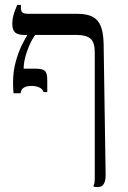

<svg xmlns="http://www.w3.org/2000/svg" viewBox="-20 -600 519 780"><path d="M376 160Q372 160 367.5 159.5Q363 159 360 158V153Q363 149 364 141.5Q365 134 365 111V-388Q365 -428 347.5 -443Q330 -458 292 -458H79Q52 -458 41 -468.5Q30 -479 30 -503Q30 -521 34 -536Q38 -551 43 -562.5Q48 -574 50 -580H65V-568Q65 -555 71 -549.5Q77 -544 94 -544H292Q333 -544 356 -532Q379 -520 389.5 -493.5Q400 -467 401 -423L409 104Q410 118 407.5 131Q405 144 398 152Q391 160 376 160ZM35 -221Q34 -232 33.5 -242.5Q33 -253 33 -263Q33 -310 44 -349.5Q55 -389 69 -417Q83 -445 90 -456V-486H123V-458Q105 -434 90.5 -393.5Q76 -353 76 -321H125Q153 -321 162.5 -312Q172 -303 172 -275V-226H157Q153 -239 139 -245Q125 -251 108 -251Q87 -251 75.5 -243Q64 -235 64 -221Z"/></svg>

Font: Frank Ruhl Libre Light
Style: Regular
Weight: 300
Designer: Yanek Iontef
Foundry: Fontef
Version: Version 6.003;gftools[0.9.30]